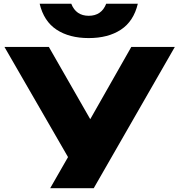

<svg xmlns="http://www.w3.org/2000/svg" viewBox="-20 -999 948 1019"><path d="M382.3 -237.3H385.6L676.9 -750H907.9L477.4 0H246.3ZM3.6 -750H239.2L530.5 -241.6L378.8 -99.8ZM450.9 -915.2Q484.8 -915.2 508.1 -931.3Q531.4 -947.4 543.7 -979.3H711.5Q689.3 -886 621.6 -841.5Q553.8 -796.9 450.9 -796.9Q348 -796.9 280.3 -841.5Q212.6 -886 190.4 -979.3H358.2Q370.5 -947.4 393.8 -931.3Q417 -915.2 450.9 -915.2Z"/></svg>

Font: Unbounded Variable
Style: Regular
Weight: 400
Designer: Luke Prowse, Jean-Baptiste Morizot, Fátima Lázaro, Florian Runge
Foundry: NaN
Version: Version 1.600;FEAKit 1.0